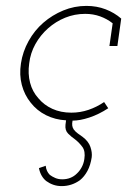

<svg xmlns="http://www.w3.org/2000/svg" viewBox="-20 -403 431 651"><path d="M333 -57 347 -36Q315 -15 283 -4.5Q251 6 226 6Q224 16 225 23Q226 30 230 36Q236 44 244.5 50Q253 56 260 61Q280 76 286.5 95Q293 114 291 130Q287 157 276.5 176.5Q266 196 251 208Q237 218 221.5 223Q206 228 189 228Q174 228 161 223.5Q148 219 137 211Q128 204 121.5 193Q115 182 112 167L135 159Q136 169 139.5 176.5Q143 184 149 190Q157 196 167.5 200.5Q178 205 191 205Q206 205 218.5 200Q231 195 240 186Q250 177 257 164Q264 151 266 136Q270 110 259.5 95.5Q249 81 235 70Q222 61 211 50Q200 39 202 20L204 5Q167 3 136 -12.5Q105 -28 84 -55Q63 -81 54 -115Q45 -149 51 -188Q57 -228 77 -264Q97 -300 127 -326Q157 -352 194.5 -367.5Q232 -383 273 -383Q308 -383 338 -371.5Q368 -360 391 -340L378 -247H351L362 -324Q343 -339 319.5 -347.5Q296 -356 269 -356Q233 -356 201 -343Q169 -330 143 -307Q117 -284 100 -253.5Q83 -223 79 -188Q74 -153 82 -122.5Q90 -92 110 -70Q129 -47 157.5 -34Q186 -21 222 -21Q252 -21 280 -30.5Q308 -40 333 -57Z"/></svg>

Font: Josefin Slab Light
Style: Italic
Weight: 300
Italic angle: -12°
Designer: Santiago Orozco
Foundry: Typemade
Version: Version 2.000